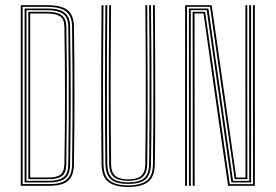

<svg xmlns="http://www.w3.org/2000/svg" viewBox="-20 -716 1062 740"><path d="M60 0V-696H162.5Q196 -696 218.6 -688.5Q241.2 -681 252.9 -663Q264.5 -645 265 -613.2Q266 -546.2 266.5 -481.2Q267 -416.2 267 -351.4Q267 -286.5 266.5 -219.8Q266 -153 265 -82.8Q264.5 -50.5 253.4 -32.5Q242.2 -14.5 221.4 -7.2Q200.5 0 170.2 0ZM67.2 -6.5H170.2Q198 -6.5 217.4 -13.2Q236.8 -20 247.1 -36.6Q257.5 -53.2 257.8 -82.8Q259 -167.5 259.4 -255.9Q259.8 -344.2 259.4 -434.1Q259 -524 257.8 -613.2Q257.5 -643.2 246 -659.8Q234.5 -676.2 213.4 -682.9Q192.2 -689.5 162.5 -689.5H67.2ZM74.8 -12.8V-683.2H162.5Q190.8 -683.2 210.1 -677.1Q229.5 -671 239.8 -655.8Q250 -640.5 250.2 -613.2Q251.5 -534.2 252 -467.4Q252.5 -400.5 252.5 -338.9Q252.5 -277.2 251.9 -214.9Q251.2 -152.5 250.2 -82.8Q249.8 -41.2 228.9 -27Q208 -12.8 170.2 -12.8ZM82 -19.2H170.2Q204.5 -19.2 223.5 -32.2Q242.5 -45.2 243 -82.8Q244.5 -174 244.9 -260Q245.2 -346 244.9 -432.9Q244.5 -519.8 243 -613.2Q242.5 -649.8 222.1 -663.2Q201.8 -676.8 162.5 -676.8H82ZM89.2 -25.5V-670.5H162.5Q200.8 -670.5 218 -657.1Q235.2 -643.8 235.8 -613.2Q237.2 -524.2 237.6 -437.8Q238 -351.2 237.5 -263.5Q237 -175.8 235.5 -82.5Q235 -49.2 218.4 -37.4Q201.8 -25.5 170.2 -25.5ZM96.5 -32H170.2Q199 -32 213.4 -43.1Q227.8 -54.2 228.2 -83.8Q229.5 -156.2 230 -221.9Q230.5 -287.5 230.5 -350.6Q230.5 -413.8 230 -478.2Q229.5 -542.8 228.2 -612.5Q227.8 -643 210.8 -653.5Q193.8 -664 162.5 -664H96.5Z M474.2 4.5Q422 4.5 397 -15.4Q372 -35.2 371.5 -84.2Q370.5 -158.5 370.1 -235.8Q369.8 -313 369.9 -391.1Q370 -469.2 370.4 -546Q370.8 -622.8 371.5 -696H378.8Q378.2 -633 377.8 -558.8Q377.2 -484.5 377.1 -404.2Q377 -324 377.4 -242.6Q377.8 -161.2 378.8 -84.2Q379.2 -36.8 403.5 -19.1Q427.8 -1.5 474.2 -1.5Q519.8 -1.5 544.4 -18.9Q569 -36.2 569.5 -84.2Q570.5 -153.5 570.8 -232.5Q571 -311.5 571 -393Q571 -474.5 570.5 -552.1Q570 -629.8 569.5 -696H576.8Q577.5 -610.2 578 -507.5Q578.5 -404.8 578.4 -296.2Q578.2 -187.8 576.8 -84.2Q576.2 -35.2 551.4 -15.4Q526.5 4.5 474.2 4.5ZM474.2 -7.2Q424.8 -7.2 405.8 -26.4Q386.8 -45.5 386.2 -84.2Q385.2 -165.8 384.9 -238.8Q384.5 -311.8 384.5 -383.4Q384.5 -455 385 -531.5Q385.5 -608 386.2 -696H393.5Q392.5 -575.8 392.1 -475.4Q391.8 -375 392 -280.8Q392.2 -186.5 393.5 -84.5Q394 -48 411.8 -30.6Q429.5 -13.2 474.2 -13.2Q517 -13.2 535.6 -29.8Q554.2 -46.2 554.8 -84.5Q555.8 -163.5 556.1 -239.9Q556.5 -316.2 556.4 -391.5Q556.2 -466.8 555.9 -542.5Q555.5 -618.2 554.8 -696H562Q563 -584.5 563.5 -483.6Q564 -382.8 563.8 -284.9Q563.5 -187 562 -84.2Q561.5 -45.8 542.6 -26.5Q523.8 -7.2 474.2 -7.2ZM474.2 -19Q436.5 -19 418.9 -33.8Q401.2 -48.5 400.8 -84.8Q399.5 -183.5 399.2 -284.9Q399 -386.2 399.5 -489.4Q400 -592.5 400.8 -696H408Q407.2 -602.8 406.9 -524Q406.5 -445.2 406.4 -373.9Q406.2 -302.5 406.8 -231.8Q407.2 -161 408.2 -83.5Q408.8 -52 424.2 -38.4Q439.8 -24.8 474.2 -24.8Q509.2 -24.8 524.5 -38.6Q539.8 -52.5 540 -84.2Q541.5 -196.5 541.8 -293.5Q542 -390.5 541.6 -487.5Q541.2 -584.5 540.2 -696H547.5Q548.8 -542 549.1 -385.8Q549.5 -229.5 547.5 -84.8Q547 -48.2 529.2 -33.6Q511.5 -19 474.2 -19Z M693.5 0V-696H795.8L836.2 -414.2L890.5 -31.8H926.2L925.8 -416.8V-696H933V-416.8L933.5 -25.5H884.5L789.5 -689.8H700.8V0ZM708.2 0V-296.5L708 -683.2H783.2L878.2 -19H940.5L940.2 -416.8V-696H947.8V-416.8V-12.8H871.8L776.8 -677H715.2L715.5 -296.5V0ZM722.8 0V-296.5L722.5 -670.5H770.5L865.5 -6.2H955V-696H962.2V0H859L816 -299.2L764.5 -664.2H729.8L730 -296.5L730.2 0Z"/></svg>

Font: Big Shoulders Inline Text SC Thin
Style: Regular
Weight: 100
Designer: Patric King
Foundry: XO Type Co
Version: Version 2.002